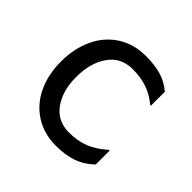

<svg xmlns="http://www.w3.org/2000/svg" viewBox="-142 -673 824 824"><g transform="rotate(45 270.0 -261.0)"><path d="M59 -259Q59 -338 88 -400.5Q117 -463 172 -498.5Q227 -534 301 -534Q353 -534 392 -523Q431 -512 466 -483V-398H462Q426 -428 387.5 -441Q349 -454 300 -454Q229 -454 190.5 -399Q152 -344 152 -258Q152 -175 190.5 -121.5Q229 -68 299 -68Q351 -68 392 -84.5Q433 -101 473 -137H477V-52Q440 -17 397.5 -2.5Q355 12 300 12Q227 12 172 -23Q117 -58 88 -119.5Q59 -181 59 -259Z"/></g></svg>

Font: AmikoRegular
Style: Regular
Weight: 400
Designer: Pablo Impallari, Rodrigo Fuenzalida, Andres Torresi
Foundry: Impallari Type
Version: Version 1.000; ttfautohint (v1.3)